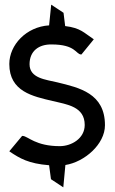

<svg xmlns="http://www.w3.org/2000/svg" viewBox="-20 -700 493 825"><path d="M20 -50 24 -47C65 -20 102 3 191 10L199 70L252 105L261 9C343 -4 431 -80 431 -162C431 -299 321 -323 227 -346C178 -358 107 -363 107 -424C107 -481 147 -510 202 -509C305 -509 306 -467 328 -466H330L383 -531L379 -534C342 -558 327 -580 260 -588L253 -645L200 -680L191 -591C93 -585 20 -507 20 -425C20 -306 122 -286 206 -266C269 -251 344 -242 344 -163C344 -105 287 -72 237 -72C133 -72 101 -114 78 -116H75Z"/></svg>

Font: Charger Sport
Style: SeBdNrw
Weight: 600
Designer: Jasper
Foundry: Cannot Into Space Fonts
Version: Version 1.1